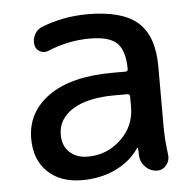

<svg xmlns="http://www.w3.org/2000/svg" viewBox="-44 -575 639 629"><g transform="rotate(-5 275.5 -260.0)"><path d="M332 -257.8Q242.2 -257.8 193.4 -227.1Q144.5 -196.3 144.5 -144.5Q144.5 -107.4 167.5 -86.4Q190.4 -65.4 226.6 -65.4Q290 -65.4 335.9 -108.9Q381.8 -152.3 381.8 -214.8V-249Q381.8 -257.8 373 -257.8ZM202.1 9.8Q130.9 9.8 88.9 -30.3Q46.9 -70.3 46.9 -139.6Q46.9 -226.6 120.6 -279.3Q194.3 -332 332 -332H373Q381.8 -332 381.8 -340.8Q380.9 -401.4 355.5 -425.8Q330.1 -450.2 266.6 -450.2Q195.3 -450.2 127.9 -421.9Q114.3 -416 100.6 -422.9Q86.9 -429.7 84 -445.3Q81.1 -462.9 89.4 -479Q97.7 -495.1 114.3 -502Q187.5 -530.3 266.6 -530.3Q379.9 -530.3 431.2 -484.9Q482.4 -439.5 482.4 -339.8V-139.6Q482.4 -100.6 489.3 -46.9Q491.2 -29.3 479.5 -14.6Q467.8 0 450.2 0Q428.7 0 413.1 -14.2Q397.5 -28.3 394.5 -47.9Q393.6 -52.7 393.6 -63.5Q393.6 -74.2 392.6 -79.1Q392.6 -80.1 391.6 -80.1Q389.6 -80.1 389.6 -79.1Q361.3 -37.1 312 -13.7Q262.7 9.8 202.1 9.8Z"/></g></svg>

Font: Rounded Mgen+ 2p medium
Style: Regular
Weight: 500
Designer: [Source Han Sans]
Ryoko NISHIZUKA  (kana & ideographs); Paul D. Hunt (Latin, Greek & Cyrillic); Wenlong ZHANG  (bopomofo
Version: Version 1.059.20150602